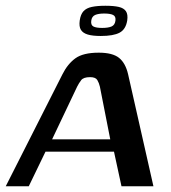

<svg xmlns="http://www.w3.org/2000/svg" viewBox="-40 -647 595 667"><path d="M-20 0 177 -389Q195 -425 222 -444.5Q249 -464 303 -464Q351 -464 373.5 -446Q396 -428 405 -389L493 0H382L356 -120H118L60 0ZM141 -163H343L307 -346Q304 -359 298 -369Q292 -379 273 -379Q250 -379 242 -368.5Q234 -358 228 -346ZM310 -522Q282 -522 265 -527Q248 -532 241 -543.5Q234 -555 237 -576Q240 -597 250 -608Q260 -619 279 -623Q298 -627 326 -627Q355 -627 372.5 -623Q390 -619 397.5 -608Q405 -597 402 -576Q397 -545 375.5 -533.5Q354 -522 310 -522ZM315 -550Q336 -550 347.5 -555Q359 -560 361 -575Q363 -590 353 -595Q343 -600 322 -600Q302 -600 290.5 -595Q279 -590 277 -575Q275 -560 284.5 -555Q294 -550 315 -550Z"/></svg>

Font: Genos Thin Medium
Style: Italic
Weight: 500
Italic angle: -8°
Version: Version 1.010